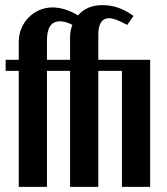

<svg xmlns="http://www.w3.org/2000/svg" viewBox="-20 -728 651 748"><path d="M253 0V-452H163V0H53V-452H2V-495H53V-563Q53 -592 63 -616.5Q73 -641 91 -659.5Q109 -678 133 -688.5Q157 -699 185 -699Q232 -699 284 -668Q318 -708 380 -708Q443 -708 500 -666L476 -631Q449 -645 433 -651Q417 -657 405 -657Q363 -657 363 -592V-495H565V0H455V-452H363V0ZM214 -645Q163 -645 163 -572V-495H253V-584Q253 -609 262 -631Q236 -645 214 -645Z"/></svg>

Font: Moniqa ExtBd Paragraph
Style: Regular
Weight: 800
Designer: Rajesh Rajput
Foundry: Rajesh Rajput
Version: Version 1.000